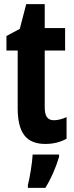

<svg xmlns="http://www.w3.org/2000/svg" viewBox="-20 -682 357 923"><path d="M239 -104C207 -104 195 -125 195 -168V-439H293V-547H195V-662H106L75 -543L11 -509V-439H65V-163C65 -46 104 10 198 10C237 10 271 1 300 -15V-119C278 -109 257 -104 239 -104ZM264 72V61H137C135 101 123 174 114 208V221H198C225 178 249 123 264 72Z"/></svg>

Font: Noto Sans Arabic UI XCn
Style: Bold
Weight: 700
Width: 2
Designer: Monotype Design Team, Nadine Chahine and Nizar Qandah
Foundry: Monotype Imaging Inc.
Version: Version 2.010